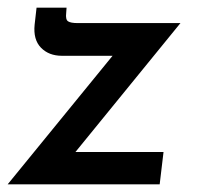

<svg xmlns="http://www.w3.org/2000/svg" viewBox="-21 -479 516 499"><path d="M140 -334Q106 -334 85.5 -355Q65 -376 69 -415L74 -459H152L151 -445Q149 -428 156 -423.5Q163 -419 181 -419H448L158 -63L140 -84H404L394 0H-1L296 -364L308 -334Z"/></svg>

Font: Josefin Sans Thin Medium
Style: Italic
Weight: 500
Italic angle: -7°
Version: Version 2.000